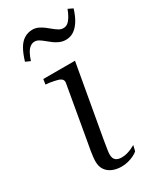

<svg xmlns="http://www.w3.org/2000/svg" viewBox="-191 -803 730 876"><g transform="rotate(-30 174.5 -364.5)"><path d="M248 -619Q231 -619 215.5 -625.5Q200 -632 187 -642Q174 -652 162.5 -661.5Q151 -671 140.5 -677.5Q130 -684 119 -684Q106 -684 95 -676Q84 -668 75.5 -652.5Q67 -637 60 -615L35 -626Q46 -663 60 -687.5Q74 -712 93.5 -724Q113 -736 137 -736Q153 -736 167 -729.5Q181 -723 193.5 -713.5Q206 -704 218 -694Q230 -684 241 -677.5Q252 -671 264 -671Q278 -671 288 -679Q298 -687 307 -702Q316 -717 324 -738L349 -726Q338 -690 323 -666.5Q308 -643 289.5 -631Q271 -619 248 -619ZM179 9Q152 9 131 0Q110 -9 98 -26.5Q86 -44 86 -71Q86 -82 87.5 -95Q89 -108 91.5 -124Q94 -140 98 -160L148 -446Q151 -460 144.5 -467.5Q138 -475 123.5 -479Q109 -483 85 -487L64 -489L68 -516H235L168 -138Q166 -124 163.5 -110Q161 -96 159.5 -85Q158 -74 158 -65Q158 -46 168.5 -36.5Q179 -27 200 -27Q215 -27 229 -31Q243 -35 254.5 -40.5Q266 -46 273 -50L266 -21Q259 -14 245 -7Q231 0 214 4.5Q197 9 179 9Z"/></g></svg>

Font: Roboto Serif 120pt Expanded Light
Style: Italic
Weight: 300
Width: 7
Italic angle: -10°
Designer: Greg Gazdowicz
Foundry: Commercial Type
Version: Version 1.008